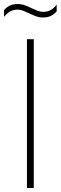

<svg xmlns="http://www.w3.org/2000/svg" viewBox="-52 -935 302 955"><path d="M82 0V-740H116V0ZM163 -848Q143.5 -848 126 -854.5Q108.5 -861 92.5 -869Q78 -876 63.8 -881.5Q49.5 -887 35 -887Q14 -887 -1.8 -878Q-17.5 -869 -32 -851V-884Q-20.5 -898.5 -3.5 -906.8Q13.5 -915 35 -915Q54.5 -915 72 -908.5Q89.5 -902 105.5 -894Q120 -887.5 134.2 -881.8Q148.5 -876 163 -876Q184 -876 200 -885Q216 -894 230 -912V-879Q219 -865 202 -856.5Q185 -848 163 -848Z"/></svg>

Font: Encode Sans Condensed Condensed Thin
Style: Regular
Weight: 100
Width: 3
Designer: Multiple Designers
Foundry: Impallari Type
Version: Version 3.000; ttfautohint (v1.8.3) -l 8 -r 50 -G 200 -x 14 